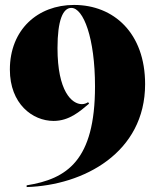

<svg xmlns="http://www.w3.org/2000/svg" viewBox="-20 -748 633 778"><path d="M88 3V10C319 3 568 -129 568 -407C568 -614 441 -728 280 -728C133 -728 20 -628 20 -466C20 -327 112 -258 197 -258C261 -258 304 -297 341 -328L337 -334C333 -331 323 -326 312 -326C271 -326 213 -378 213 -553C213 -666 235 -716 269 -716C318 -716 365 -594 365 -398C365 -97 251 -23 88 3Z"/></svg>

Font: Nyght Serif Dark
Style: Regular
Weight: 800
Designer: Maksym Kobuzan
Version: Version 0.410;Glyphs 3.1.2 (3151)